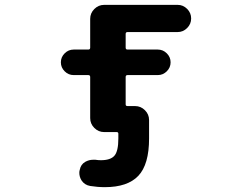

<svg xmlns="http://www.w3.org/2000/svg" viewBox="-20 -566 1040 793"><path d="M284.2 -255.9Q262.7 -255.9 247.1 -271.5Q231.4 -287.1 231.4 -308.6Q231.4 -330.1 247.1 -345.7Q262.7 -361.3 284.2 -361.3H344.7Q352.5 -361.3 352.5 -369.1V-488.3Q352.5 -511.7 369.6 -528.8Q386.7 -545.9 410.2 -545.9H713.9Q736.3 -545.9 752.9 -529.3Q769.5 -512.7 769.5 -489.7Q769.5 -466.8 752.9 -450.2Q736.3 -433.6 713.9 -433.6H506.8Q499 -433.6 499 -425.8V-369.1Q499 -361.3 506.8 -361.3H631.8Q653.3 -361.3 668.9 -345.7Q684.6 -330.1 684.6 -308.6Q684.6 -287.1 668.9 -271.5Q653.3 -255.9 631.8 -255.9H506.8Q499 -255.9 499 -248V-134.8Q499 -127.9 506.8 -127.9H538.1Q561.5 -127.9 578.6 -110.8Q595.7 -93.8 595.7 -70.3V5.9Q595.7 113.3 551.3 160.2Q506.8 207 413.1 207Q382.8 207 352.5 202.1Q329.1 198.2 316.4 178.7Q307.6 164.1 307.6 147.5Q307.6 140.6 309.6 134.8Q313.5 113.3 332 102.5Q347.7 93.8 364.3 93.8Q369.1 93.8 374 93.8Q385.7 95.7 396.5 95.7Q436.5 95.7 452.6 77.1Q468.8 58.6 468.8 5.9V-13.7Q468.8 -20.5 461.9 -20.5H447.3H410.2Q386.7 -20.5 369.6 -37.6Q352.5 -54.7 352.5 -78.1V-248Q352.5 -255.9 344.7 -255.9Z"/></svg>

Font: Gen Jyuu Gothic Monospace Bold
Style: Bold
Weight: 700
Designer: [Source Han Sans]
Ryoko NISHIZUKA  (kana & ideographs); Paul D. Hunt (Latin, Greek & Cyrillic); Wenlong ZHANG  (bopomofo
Version: Version 1.002.20150607